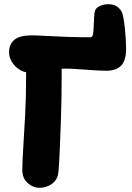

<svg xmlns="http://www.w3.org/2000/svg" viewBox="-20 -876 627 912"><path d="M116 -532Q93 -532 71.5 -546Q50 -560 36.5 -582Q23 -604 23 -627Q23 -665 47.5 -686.5Q72 -708 134 -708Q153 -708 196.5 -705.5Q240 -703 296 -701Q352 -699 408 -699Q415 -699 418 -703Q421 -707 422 -716Q424 -726 425 -748Q426 -770 427 -792.5Q428 -815 431 -824Q435 -838 453.5 -847Q472 -856 494 -856Q516 -856 531 -848Q546 -840 557 -822Q562 -814 566 -792.5Q570 -771 573 -743Q576 -715 577.5 -689Q579 -663 579 -646Q579 -588 555 -564Q531 -540 486 -540Q460 -540 423.5 -542.5Q387 -545 351 -547.5Q315 -550 290 -550Q239 -550 208 -545.5Q177 -541 156 -536.5Q135 -532 116 -532ZM168 16Q137 16 111.5 -6.5Q86 -29 86 -69Q86 -108 90.5 -175.5Q95 -243 99.5 -330.5Q104 -418 104 -516Q104 -567 103.5 -593Q103 -619 102 -619L271 -625Q272 -625 272.5 -598Q273 -571 273 -518Q273 -467 272 -410Q271 -353 269 -296.5Q267 -240 265 -190.5Q263 -141 261 -105.5Q259 -70 257 -56Q253 -22 227 -3Q201 16 168 16Z"/></svg>

Font: Shantell Sans ExtraBold
Style: Regular
Weight: 800
Designer: Stephen Nixon, Anya Danilova, Shantell Martin
Foundry: Arrow Type
Version: Version 1.011;[c5ecc13dd]